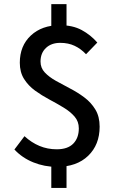

<svg xmlns="http://www.w3.org/2000/svg" viewBox="-20 -790 561 923"><path d="M252.9 12.2Q193.8 12.2 140.1 -9.5Q86.4 -31.2 49.3 -71.3L97.7 -135.3Q131.3 -104.5 169.9 -88.4Q208.5 -72.3 252.9 -72.3Q305.7 -72.3 332.3 -99.6Q358.9 -127 358.9 -172.9Q358.9 -206.1 338.4 -229.7Q317.9 -253.4 285.6 -272.9Q253.4 -292.5 217 -311.8Q180.7 -331.1 148.4 -354.5Q116.2 -377.9 95.7 -410.4Q75.2 -442.9 75.2 -488.3Q75.2 -569.8 128.4 -619.4Q181.6 -668.9 268.1 -668.9Q329.6 -668.9 372.8 -645.5Q416 -622.1 447.8 -585.4L393.6 -529.3Q368.7 -555.7 338.6 -569.8Q308.6 -584 269.5 -584Q226.6 -584 200.7 -559.3Q174.8 -534.7 174.8 -494.1Q174.8 -463.4 195.3 -441.7Q215.8 -419.9 248.3 -401.6Q280.8 -383.3 317.1 -364.5Q353.5 -345.7 385.7 -321.5Q418 -297.4 438.5 -263.4Q459 -229.5 459 -181.2Q459 -94.2 403.8 -41Q348.6 12.2 252.9 12.2ZM226.6 113.3V-26.4H299.8V113.3ZM226.6 -632.8V-770H299.8V-632.8Z"/></svg>

Font: Akatab SemiBold
Style: Regular
Weight: 600
Designer: SIL Global
Foundry: SIL Global
Version: Version 4.100